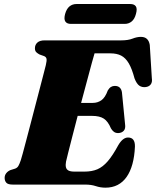

<svg xmlns="http://www.w3.org/2000/svg" viewBox="-20 -896 758 932"><path d="M275.5 -396.5H430.5Q453.5 -396.5 472 -409.2Q490.5 -422 503.5 -457.5Q510.5 -469 518.8 -474Q527 -479 537 -479Q553 -479 561.5 -470.5Q570 -462 572 -447L587 -294Q590.5 -271.5 580.5 -261Q570.5 -250.5 553.5 -250Q541 -250 532.5 -256.5Q524 -263 518.5 -273Q504.5 -306.5 484.2 -320Q464 -333.5 426.5 -333.5H257ZM393.5 0H42Q18.5 0 10.5 -9.2Q2.5 -18.5 2.5 -32.5Q2.5 -45.5 10.5 -55.5Q18.5 -65.5 31 -70.5L53.5 -77.5Q64 -81.5 69.2 -90.5Q74.5 -99.5 81 -118.5Q83.5 -126 90.5 -151.5Q97.5 -177 107.2 -214.2Q117 -251.5 128.5 -295.2Q140 -339 151.5 -383.5Q163 -428 173.5 -467.8Q184 -507.5 191.5 -537Q199 -566.5 202.5 -580Q208 -603 205.5 -611.8Q203 -620.5 193 -624L172 -631.5Q164 -635.5 156.8 -642Q149.5 -648.5 149.5 -661.5Q149.5 -678.5 161.2 -689.2Q173 -700 196 -700H567.5Q602 -700 623.2 -708.5Q644.5 -717 664 -717Q700.5 -717 707 -678L717 -517Q720 -498 712.2 -487Q704.5 -476 688.5 -473.5Q670 -471 656.8 -479.8Q643.5 -488.5 633 -515.5Q620.5 -562.5 605 -588.8Q589.5 -615 568.2 -626Q547 -637 516 -637H439Q435 -624 426.2 -592.2Q417.5 -560.5 405.8 -516.2Q394 -472 380.5 -422Q367 -372 354 -322Q341 -272 329.8 -228.5Q318.5 -185 310.8 -154Q303 -123 300.5 -111.5Q297.5 -95.5 300 -84.5Q302.5 -73.5 312.5 -68.2Q322.5 -63 341.5 -63H390Q426 -63 452.5 -74.2Q479 -85.5 503 -113.2Q527 -141 554 -191Q576 -228.5 601.5 -228.5Q636 -228.5 635 -184.5Q633 -137 622.8 -99.8Q612.5 -62.5 594.5 -37Q576.5 -11.5 550.8 1.8Q525 15 492 15Q467.5 15 445.2 7.5Q423 0 393.5 0ZM296 -828Q303 -853 317.2 -864.8Q331.5 -876.5 351.5 -876.5H612Q632 -876.5 639.5 -865Q647 -853.5 640 -828.5Q633.5 -803.5 619.2 -791.8Q605 -780 585 -780H324.5Q304.5 -780 297 -791.8Q289.5 -803.5 296 -828Z"/></svg>

Font: Fraunces
Style: Italic
Weight: 900
Italic angle: -16°
Version: Version 1.000;[0bf87f6ff]